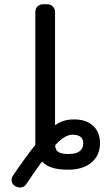

<svg xmlns="http://www.w3.org/2000/svg" viewBox="-20 -793 480 884"><path d="M236.3 -127Q233.4 -124 234.4 -119.1Q236.3 -101.6 248 -93.8Q260.7 -84 295.9 -84Q363.3 -84 363.3 -133.8Q363.3 -172.9 312.5 -172.9Q278.3 -171.9 236.3 -127ZM140.6 -123Q143.6 -126 142.6 -129.9V-131.8V-141.6V-738.3Q142.6 -752.9 152.8 -763.2Q163.1 -773.4 177.7 -773.4H199.2Q212.9 -773.4 223.1 -763.2Q233.4 -752.9 233.4 -738.3V-220.7Q233.4 -215.8 237.3 -218.8Q271.5 -243.2 320.3 -243.2Q377 -243.2 408.7 -213.9Q440.4 -184.6 440.4 -133.8Q440.4 -78.1 401.4 -44.9Q362.3 -11.7 293.9 -11.7Q208 -11.7 176.8 -46.9Q173.8 -49.8 170.9 -45.9Q143.6 -8.8 101.6 53.7Q93.8 66.4 80.1 69.3Q75.2 70.3 71.3 70.3Q61.5 70.3 52.7 65.4L49.8 63.5Q37.1 56.6 34.2 43Q33.2 39.1 33.2 35.2Q33.2 25.4 39.1 16.6Q97.7 -70.3 140.6 -123Z"/></svg>

Font: Gen Jyuu GothicL Regular
Style: Regular
Weight: 400
Designer: [Source Han Sans]
Ryoko NISHIZUKA  (kana & ideographs); Paul D. Hunt (Latin, Greek & Cyrillic); Wenlong ZHANG  (bopomofo
Version: Version 1.002.20150607